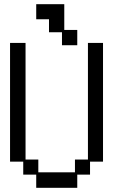

<svg xmlns="http://www.w3.org/2000/svg" viewBox="-20 -869 540 917"><path d="M276 -715H214V-777H153V-849H287V-726H349V-653H276ZM91 -97H28V-664H102V-107H163V-46H338V-107H400V-664H472V-97H410V-35H349V28H153V-35H91Z"/></svg>

Font: DotGothic16
Style: Regular
Weight: 400
Designer: Fontworks Inc.
Foundry: Fontworks Inc.
Version: Version 1.100